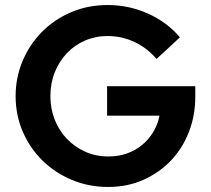

<svg xmlns="http://www.w3.org/2000/svg" viewBox="-20 -731 837 762"><path d="M755 -346Q755 -273 730 -208Q705 -143 659 -94.5Q613 -46 549.5 -17.5Q486 11 409 11Q333 11 266.5 -16.5Q200 -44 150 -92.5Q100 -141 71 -207Q42 -273 42 -350Q42 -423 69.5 -488.5Q97 -554 145.5 -603.5Q194 -653 261 -682Q328 -711 407 -711Q492 -711 567.5 -677Q643 -643 694 -583Q671 -561 647.5 -539.5Q624 -518 601 -497Q565 -540 514.5 -564Q464 -588 407 -588Q359 -588 317.5 -570Q276 -552 245.5 -520Q215 -488 197.5 -444.5Q180 -401 180 -350Q180 -300 197 -256.5Q214 -213 245 -180.5Q276 -148 318 -129Q360 -110 411 -110Q449 -110 482.5 -121.5Q516 -133 542.5 -154.5Q569 -176 587.5 -206Q606 -236 613 -272H405V-389H755Z"/></svg>

Font: Rosa Sans SemiBold
Style: Regular
Weight: 600
Designer: Pentagram / MCKL
Foundry: Pentagram / MCKL
Version: Version 1.005;September 16, 2019;FontCreator 11.5.0.2425 64-